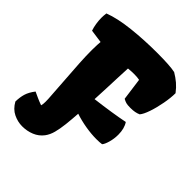

<svg xmlns="http://www.w3.org/2000/svg" viewBox="-217 -872 998 998"><g transform="rotate(45 282.0 -373.5)"><path d="M114.7 -137.2Q118.2 -146.5 118.2 -166.5Q118.2 -180.2 117.7 -187.5Q115.7 -225.1 109.9 -301.8Q104 -381.8 101.1 -432.1Q98.1 -482.4 98.1 -527.3Q98.1 -541 99.1 -565.4L100.6 -588.4L27.8 -598.6Q21.5 -616.7 18.1 -638.4Q14.6 -660.2 14.6 -680.7Q14.6 -696.3 17.1 -714.8Q75.7 -737.3 164.6 -747.1Q253.4 -756.8 348.1 -756.8Q443.8 -756.8 480 -748.5L480.5 -749Q506.8 -733.4 526.6 -716.6Q546.4 -699.7 564.5 -675.8Q564.5 -642.1 556.4 -598.4Q548.3 -554.7 535.9 -518.1Q523.4 -481.4 510.3 -466.3Q498.5 -460.9 484.9 -458.3Q471.2 -455.6 451.7 -455.6Q431.2 -455.6 420.7 -458.5Q410.2 -461.4 397.9 -468.3L381.3 -590.8Q365.2 -594.2 342.3 -594.2Q321.8 -594.2 298.8 -591.8Q297.4 -568.8 295.4 -516.1Q294.4 -477.5 292.5 -441.4L288.6 -356.4Q407.7 -371.1 487.3 -387.2Q506.8 -358.4 506.8 -313Q506.8 -283.2 499 -255.9Q491.2 -228.5 481.9 -218.3Q466.8 -215.8 441.9 -215.8Q404.8 -215.8 362.5 -222.9Q320.3 -230 282.2 -242.7Q279.3 -199.2 274.9 -158.7Q270.5 -120.1 262.9 -91.6Q255.4 -63 239.7 -42Q219.7 -15.6 188.7 -2.9Q157.7 9.8 122.1 9.8Q89.4 9.8 57.9 -5.4Q26.4 -20.5 6.3 -56.6Q6.8 -88.4 14.4 -113.8Q22 -139.2 43.9 -167.5Q60.5 -159.7 77.4 -152.1Q94.2 -144.5 114.7 -137.2Z"/></g></svg>

Font: Kavoon
Style: Regular
Weight: 400
Designer: Viktoriya Grabowska
Foundry: Viktoriya Grabowska
Version: Version 1.004; ttfautohint (v1.4.1)